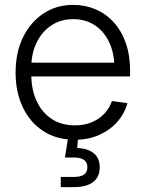

<svg xmlns="http://www.w3.org/2000/svg" viewBox="-20 -558 591 782"><path d="M285.2 11.2Q210.4 11.2 156.2 -24.2Q102.1 -59.6 72.8 -121.3Q43.5 -183.1 43.5 -262.7Q43.5 -342.8 73.2 -404.8Q103 -466.8 156 -502.4Q209 -538.1 278.3 -538.1Q327.1 -538.1 369.4 -520Q411.6 -502 443.1 -467.3Q474.6 -432.6 492.2 -383.1Q509.8 -333.5 509.8 -270V-246.6H81.1V-302.7H474.1L445.8 -283.2Q445.8 -340.8 425 -385.3Q404.3 -429.7 366.7 -454.8Q329.1 -480 278.3 -480Q227.1 -480 188.7 -454.3Q150.4 -428.7 128.9 -384Q107.4 -339.4 107.4 -282.7V-254.9Q107.4 -193.4 129.2 -146.5Q150.9 -99.6 190.7 -73.5Q230.5 -47.4 285.2 -47.4Q323.7 -47.4 354.2 -60.3Q384.8 -73.2 405.5 -95.7Q426.3 -118.2 436 -146.5L499 -137.7Q487.3 -95.2 457.5 -61.5Q427.7 -27.8 383.8 -8.3Q339.8 11.2 285.2 11.2ZM227.5 204.1V162.6H281.7Q309.1 162.6 322.5 152.8Q335.9 143.1 335.9 123Q335.9 103.5 322.5 93.5Q309.1 83.5 280.8 83.5H244.6L260.7 -18.6H298.3V0L294.4 44.9Q338.4 46.4 362.3 66.7Q386.2 86.9 386.2 123Q386.2 163.6 358.9 183.8Q331.5 204.1 282.2 204.1Z"/></svg>

Font: Inter 24pt Light
Style: Regular
Weight: 300
Designer: Rasmus Andersson
Foundry: rsms
Version: Version 4.001;git-66647c0bb